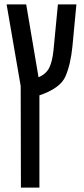

<svg xmlns="http://www.w3.org/2000/svg" viewBox="-20 -612 382 872"><path d="M159 240V-179Q254 -211 277.5 -265.5Q301 -320 309 -402L327 -592H243L223 -384Q218 -334 204 -305Q190 -276 155 -261L99 -592H10L74 -221L75 240Z"/></svg>

Font: Noto Sans Hebrew Extra Condensed
Style: Regular
Weight: 400
Width: 2
Designer: Monotype Design Team
Foundry: Monotype Imaging Inc.
Version: 1.000